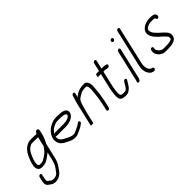

<svg xmlns="http://www.w3.org/2000/svg" viewBox="66 -1605 2729 2729"><g transform="rotate(-45 1430.0 -240.5)"><path d="M502.6 -388 519.4 -461C523.2 -477.3 514 -491.7 500.3 -495C480.4 -498.3 464.8 -487 453.4 -461L453 -459C452.7 -457.7 451.9 -456 450.8 -454C447.9 -456 444.5 -457 440.5 -457H431.5C418.7 -457 401.1 -460.1 389 -459H327C308.3 -459 292 -456 277.7 -449C248.9 -436.1 221.6 -418.9 200.2 -395C183.3 -375.7 167.4 -356.5 156.4 -331L141 -299C127.3 -270.5 116.5 -238.7 106.3 -205C89.4 -147.1 96.8 -102.7 124.1 -80.5C153.5 -56.6 218.1 -64 258.5 -80C280.6 -89.4 341 -129.9 358.5 -145L376.2 -161L349.4 -45C347.2 -35.7 344.9 -27 342.4 -19C339.1 -4.8 333.2 9.5 328.7 23C322.6 40.2 302 72.9 291.5 86.5C284 96.3 276.5 104.2 270.5 115C262.8 127.1 251.3 137.5 241.8 148C230.4 157.3 209.1 164.8 193.4 167L179 169C139.9 169 120.8 153.4 101.6 136C90 127.5 75.8 117.8 80.8 96C81.6 80.7 84.7 66.4 88.9 48L97.7 10C100.7 -3.2 91.7 -15 78.5 -15C65.3 -15 50.7 -3.2 47.7 10L38.9 48C34.5 67.1 32.2 84 29.7 101C25 130.5 35.2 151.8 49.7 166C82.9 190.3 106.9 219 170.4 219L188.9 217C195.2 215.7 201.9 214.3 208.8 213C226.4 209.2 261.6 189.8 273.7 179L300.1 151C304.9 145 309.2 139 313.3 133L319.6 123C331.7 107.9 335.6 102 349.3 81C374.1 44.6 387.6 6.1 399.4 -45L448.3 -257C471 -304.1 490.2 -334.5 502.6 -388ZM420.7 -354 399.9 -264C395.9 -258 392.7 -253 390.5 -249C373.7 -223.1 353.3 -198.9 330.4 -179.5C318.6 -169.5 265.2 -132.6 249.1 -126C226 -116.4 179.8 -106.2 160.8 -122.5C138.4 -141.7 151.9 -189.3 164.3 -231C174.3 -264 188.3 -290.9 201.9 -320C219 -351.8 242.1 -380.2 272.2 -395C282.7 -400.6 289 -407 300 -407C304.9 -408.3 310.1 -409 315.4 -409H379.4C390.9 -410.6 407.5 -407 420 -407H435C431 -389.9 425.3 -374 420.7 -354Z M632.6 -280 639.4 -292C641.8 -296.7 647.4 -303.3 656 -312C674.3 -332.9 690 -343.4 713 -355L733 -364C741.7 -366.7 749.7 -369.7 757.1 -373C770.2 -377.5 786.7 -378 803.3 -378H831.3C882.5 -378 947.3 -376.7 953.5 -340C948.1 -316.8 926.7 -308.1 911.3 -300L898.3 -296C881.4 -290.2 862.7 -285 841.8 -285C834.3 -284.3 826.9 -284 819.6 -284H646.6C642.6 -284 637.9 -282.7 632.6 -280ZM994.2 -159C987.2 -159 980.8 -156.7 975.1 -152L966.2 -144C950.3 -131.1 930.5 -119.9 910.9 -112L867.2 -92C855.6 -86.8 845 -80.8 832.2 -79H811.2C796.6 -80.2 792.1 -80.7 781.4 -84L766.5 -89C758.1 -91.3 746.9 -95.9 739.9 -99C691.9 -130.6 597.3 -148.7 617.7 -237L618.6 -241C622.9 -236.3 628.4 -234 635 -234H808C816 -234 824.4 -234.3 833.3 -235C842.6 -235 851.8 -236 860.9 -238C904.1 -244.9 948.1 -260.6 976 -290C998.9 -313.8 1011.4 -352.9 998.8 -376C981.4 -419 915.8 -428 842.8 -428H814.8C791.3 -428 768.7 -426.4 749.7 -419C697.7 -401.5 657.4 -380.8 621.7 -341C595 -311.7 578.3 -282.9 567.5 -236C565.6 -228 565.3 -217.7 566.3 -205C569.5 -154.7 590.5 -121.1 626.6 -98C644.6 -83.8 663.6 -79.2 685.2 -66C707.6 -54.9 716.5 -46.9 741.5 -41L757.3 -36C769.9 -31.4 778.4 -30 796.9 -30C806.8 -29.3 816.1 -29.3 824.9 -30C845 -31.2 862.7 -40.5 878.9 -47L922.5 -67C947.5 -78.2 972.4 -92.1 993.2 -109L1002.8 -116C1008.5 -120.7 1012.2 -126.5 1013.8 -133.5C1017 -147.4 1008.1 -159 994.2 -159Z M1199.4 -474 1196.9 -463C1189.7 -431.7 1178 -411.5 1169.8 -376C1165.9 -362 1162.3 -348 1159.1 -334L1080.6 6C1080.2 8 1088.4 8.3 1105.4 7C1121.7 8.3 1130.2 8 1130.6 6L1169.6 -163C1175.4 -187.8 1185.1 -223.8 1192.2 -245.5C1204.3 -282.6 1213.2 -328.7 1233.2 -356C1245.2 -374.1 1265.3 -384.7 1283.4 -396C1304.4 -409 1326.5 -424.8 1352.8 -428C1363.6 -429.1 1377.3 -433 1390 -433H1422C1435.8 -433 1437.5 -420.4 1442.7 -410C1448.6 -398.6 1446.4 -393.7 1448.7 -380C1451.5 -366 1448.8 -341.7 1447 -325C1442.4 -286.7 1439.9 -248.4 1434.5 -210L1431.9 -190C1430.2 -177.5 1428.4 -166.1 1425.3 -153C1424.6 -147 1423.5 -141 1422.2 -135C1419.2 -122.2 1418 -108.3 1415.2 -96L1392.3 3C1389.3 16.2 1398.3 28 1411.5 28C1424.7 28 1439.3 16.2 1442.3 3L1465.2 -96C1467.8 -107.6 1469.4 -123.2 1472.2 -135C1473.7 -141.7 1474.9 -148.3 1475.8 -155C1491.7 -224 1491.4 -285.9 1499.8 -350L1501.3 -374C1501.3 -382.7 1500.8 -390.3 1499.7 -397L1498.1 -412C1498 -420 1495.4 -429 1490.3 -439C1480.7 -460 1467.2 -483 1433.5 -483H1401.5C1393.5 -483 1384.9 -482 1375.8 -480C1341.3 -476.3 1313.7 -465.7 1287.1 -451C1270.1 -439.8 1246.3 -426.8 1230.6 -414C1232.3 -418.7 1233.4 -422 1233.9 -424C1239.8 -436.3 1243.2 -447.1 1246.9 -463L1249.4 -474C1252.5 -487.2 1243.4 -499 1230.2 -499C1217 -499 1202.5 -487.2 1199.4 -474Z M1740.8 -588 1711.4 -461H1651.4C1648.8 -461 1645.8 -452.7 1642.7 -436C1638.1 -419.3 1637.2 -411 1639.9 -411H1699.9L1643.6 -167C1637.3 -139.8 1635.3 -110.7 1631.9 -86L1628.8 -64C1627.3 -40.8 1628.7 -12.3 1632.6 6C1635.3 20.3 1651.5 36.3 1662.6 45C1677.2 52.4 1692.5 54.4 1712.8 57H1746.8C1756.8 57 1766.1 55.7 1774.8 53C1811.6 39.5 1839.7 13.9 1861.4 -19C1876.2 -39.3 1887.1 -64.4 1901.4 -84C1912.1 -97.6 1908.2 -112.4 1899.1 -117.5C1882 -127.2 1866.4 -111.6 1857.1 -100C1830.7 -66.5 1812.1 7 1758.4 7H1725.4C1722.2 6.3 1718.9 6 1715.6 6C1710.6 4.7 1706.2 3.7 1702.3 3C1700.3 3 1698.8 2.3 1697.8 1C1677.2 -8.1 1676.8 -41.7 1680.2 -70C1684.3 -101.9 1685.5 -131.9 1693.6 -167L1749.9 -411H1778.9C1784.3 -411 1800.6 -409.6 1805.2 -408C1815.2 -401.8 1824.3 -401.2 1837 -403C1869.1 -403 1878.2 -455.2 1845.4 -452H1838.4C1832.2 -460 1805.2 -461 1790.4 -461H1761.4L1790.8 -588C1793.9 -601.5 1784.6 -613 1771 -613C1757.4 -613 1743.9 -601.5 1740.8 -588Z M2098.7 -462 1990.6 6C1990 8.7 1989.1 11.3 1987.8 14C1978.6 31.7 1978.6 47.4 1994.1 51.5C2019.4 58.2 2035.3 29 2040.6 6L2148.7 -462C2151.7 -475.2 2142.6 -487 2129.4 -487C2116.2 -487 2101.7 -475.2 2098.7 -462ZM2131.4 -638.5C2128 -623.7 2137.8 -611 2152.6 -611C2166.4 -611 2180.5 -621.6 2183.7 -635.5C2187.2 -650.6 2176.1 -664 2161.8 -664C2147.9 -664 2134.6 -652.4 2131.4 -638.5Z M2297.8 -675 2168.3 -114C2166.8 -107.3 2165.6 -100.7 2164.7 -94C2156.8 -59.7 2161.3 -28.3 2166.7 -3L2171.5 11C2172.6 17.7 2175.6 25 2180.4 33C2191.8 52.4 2202.2 67.2 2220.5 80C2233.2 87.1 2246 88.8 2260.3 94C2281 98.3 2304.3 75 2296.1 56C2289.7 41.3 2268.7 45.1 2255.7 36C2239.7 25.5 2227.5 8 2220.5 -11L2217 -26C2214.2 -33.6 2214.6 -43.6 2213.2 -53L2212.9 -69C2212.4 -78 2213 -86.7 2215.6 -98C2216 -102.7 2216.9 -108 2218.3 -114L2347.8 -675C2351.1 -689.1 2342.3 -700 2328.6 -700C2314.9 -700 2301.1 -689.1 2297.8 -675Z M2639.8 -38H2585.8C2559.8 -38 2543.5 -51.2 2527.9 -60C2516 -69.3 2510.4 -81.4 2501.5 -93C2497.6 -100 2490.7 -111.2 2492.7 -120C2494 -129.6 2495 -138 2495.9 -147C2496.9 -167.4 2471.4 -177.5 2453.6 -158.5C2441.6 -145.7 2445.5 -132.2 2441.8 -116C2436.8 -83.7 2457.2 -58.1 2470.8 -38C2483.6 -21.4 2499.1 -13.1 2519.2 -1C2537.4 9.3 2550.6 12 2574.2 12H2628.2C2690.6 12 2783.5 1.7 2802.2 -57C2810.2 -79.2 2811.3 -96.6 2808.1 -113C2801 -150.9 2773 -170.6 2750.3 -196C2732.7 -215.7 2708.8 -231.2 2689.9 -251C2659.1 -283.9 2621.5 -312.7 2617.7 -367C2616.7 -386.5 2631.8 -400.4 2642.4 -409C2657.3 -418.1 2674.3 -423.2 2691.3 -430C2703.7 -434.5 2725.4 -435 2741.4 -435H2760.4C2777.9 -435 2806.6 -433.8 2808 -420C2811.3 -407.5 2820.1 -390.4 2841.6 -401C2859.3 -409.7 2862.3 -428 2858.3 -443C2849.1 -472.9 2817.9 -485 2772 -485H2753C2709.4 -485 2674.7 -475.5 2642.4 -461C2606.8 -441.5 2563.5 -405.8 2566.7 -354C2567.6 -330.4 2574.5 -309.6 2584.2 -291C2606.1 -252.4 2639 -219 2672.9 -190C2692.4 -175.2 2706.8 -160.1 2722 -143C2741.3 -124.7 2769.5 -105 2754.5 -63C2754.4 -62.3 2753.5 -61.3 2751.9 -60C2740.2 -53.6 2731.8 -50.1 2718.9 -47C2706.3 -44.6 2695.4 -40 2681.2 -40C2668.2 -38.7 2653.5 -38 2639.8 -38Z"/></g></svg>

Font: HoneyBee
Style: BookIt
Weight: 300
Foundry: Cannot Into Space Fonts
Version: Version 0.89